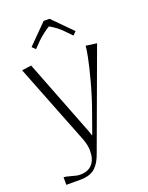

<svg xmlns="http://www.w3.org/2000/svg" viewBox="-155 -748 764 993"><g transform="rotate(-20 227.0 -251.5)"><path d="M245.1 -669.9 350.1 -564 332 -545.9 299.8 -579.1Q269.5 -611.3 229 -633.8Q217.3 -627.9 194.8 -610.6Q172.4 -593.3 158.2 -579.1L126 -545.9L107.9 -564L212.9 -669.9ZM21 -467.8 73.2 -475.1 230 -71.8Q234.9 -60.1 238 -51.3Q241.2 -42.5 243.2 -35.9Q245.1 -29.3 245.1 -28.8H247.1L287.1 -141.1Q313.5 -213.9 334.5 -292.5Q355.5 -371.1 364.3 -416.5Q373 -461.9 373 -475.1L433.1 -466.8L235.8 69.8Q227.5 92.8 218.5 108.6Q209.5 124.5 195.3 138.7Q181.2 152.8 159.9 159.9Q138.7 167 109.9 167H33.2V125Q44.4 125 73.7 133.5Q103 142.1 115.2 142.1H120.1Q163.1 142.1 186 116.2Q209 90.3 209 43Q209 12.7 195.8 -22.9Z"/></g></svg>

Font: Resagokr
Style: Light
Weight: 300
Designer: gluk
Foundry: gluk
Version: Version 0.95